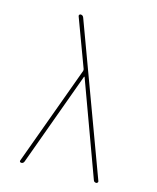

<svg xmlns="http://www.w3.org/2000/svg" viewBox="-110 -807 721 884"><g transform="rotate(15 250.0 -365.0)"><path d="M76.2 0Q72.3 0 69.8 -2.9Q67.4 -5.9 69.3 -9.8L242.2 -482.4Q243.2 -486.3 242.2 -491.2L157.2 -719.7Q155.3 -723.6 157.7 -727.1Q160.2 -730.5 164.1 -730.5Q174.8 -730.5 178.7 -719.7L441.4 -9.8Q442.4 -5.9 439.5 -2.9Q436.5 0 433.6 0Q422.9 0 419.9 -9.8L255.9 -457Q255.9 -458 253.9 -458Q252.9 -458 252.9 -457L89.8 -9.8Q85.9 0 76.2 0Z"/></g></svg>

Font: Rounded-X Mgen+ 1mn thin
Style: Regular
Weight: 100
Designer: [Source Han Sans]
Ryoko NISHIZUKA  (kana & ideographs); Paul D. Hunt (Latin, Greek & Cyrillic); Wenlong ZHANG  (bopomofo
Version: Version 1.059.20150602